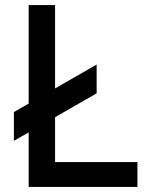

<svg xmlns="http://www.w3.org/2000/svg" viewBox="-20 -740 579 760"><path d="M35 -182.5V-296.5L362.5 -484.5V-370.5ZM93.5 0V-720H198V-98.5H524V0Z"/></svg>

Font: Manrope ExtraLight SemiBold
Style: Regular
Weight: 600
Version: Version 4.504